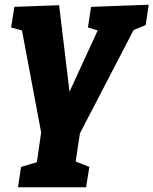

<svg xmlns="http://www.w3.org/2000/svg" viewBox="-20 -562 649 812"><path d="M596 -456 545 -435 318 2 300 121 358 144 344 230H56L69 144L136 124L154 -2L73 -433L27 -446L41 -533L230 -540L274 -174L393 -433L352 -446L365 -533L609 -542Z"/></svg>

Font: Bitter Pro ExtraBold
Style: Italic
Weight: 800
Italic angle: -9°
Designer: Sol Matas, and Bitter project Authors
Foundry: Sol Matas
Version: Version 1.010